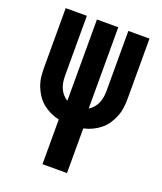

<svg xmlns="http://www.w3.org/2000/svg" viewBox="-136 -824 772 913"><g transform="rotate(20 250.0 -367.5)"><path d="M188 0V-226Q165 -231 144 -241Q123 -251 105 -265.5Q87 -280 74 -299.5Q61 -319 52.5 -340.5Q44 -362 41 -385Q38 -408 38 -431V-735H145V-431Q145 -415 147.5 -399.5Q150 -384 156 -370Q162 -356 172.5 -343.5Q183 -331 196 -324V-735H304V-324Q317 -331 327.5 -343.5Q338 -356 344 -370Q350 -384 352.5 -399.5Q355 -415 355 -431V-735H462V-431Q462 -408 459 -385Q456 -362 447.5 -340.5Q439 -319 426 -299.5Q413 -280 395 -265.5Q377 -251 356 -241Q335 -231 312 -226V0Z"/></g></svg>

Font: Iosevka Curly Extrabold
Style: Regular
Weight: 800
Monospace: yes
Designer: Belleve Invis
Foundry: Belleve Invis
Version: Version 22.1.2; ttfautohint (v1.8.4)